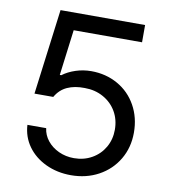

<svg xmlns="http://www.w3.org/2000/svg" viewBox="-81 -777 759 856"><g transform="rotate(10 298.5 -348.5)"><path d="M67.4 -177.7H152.3Q156.2 -146.5 176.3 -121.6Q196.3 -96.7 228 -82Q259.8 -67.4 296.9 -67.4Q341.8 -67.4 377.9 -87.9Q414.1 -108.4 434.6 -144Q455.1 -179.7 455.1 -223.6Q455.1 -269.5 434.1 -305.7Q413.1 -341.8 375.5 -362.8Q337.9 -383.8 291 -383.8Q245.1 -384.8 211.9 -369.6Q178.7 -354.5 159.2 -320.3H74.2L124 -707H506.8V-628.9H197.3L170.9 -421.9H177.7Q202.1 -440.4 236.3 -451.7Q270.5 -462.9 306.6 -462.9Q373 -462.9 426.8 -432.6Q480.5 -402.3 510.7 -348.1Q541 -293.9 541 -225.6Q541 -158.2 509.3 -104.5Q477.5 -50.8 421.9 -20.5Q366.2 9.8 296.9 9.8Q234.4 9.8 182.6 -14.6Q130.9 -39.1 100.6 -81.5Q70.3 -124 67.4 -177.7Z"/></g></svg>

Font: Pretendard Std Variable
Style: Regular
Weight: 400
Designer: Base glyphs from Inter by Rasmus Andersson; Hangeul glyphs from Noto Sans CJK(Source Han Sans) by Jang Soo-young and Kan
Foundry: Kil Hyung-jin
Version: Version 1.309;Glyphs 3.2 (3225)